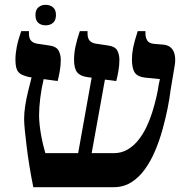

<svg xmlns="http://www.w3.org/2000/svg" viewBox="-20 -776 780 796"><path d="M118 0Q109 -45 102 -88Q95 -131 90.5 -168.5Q86 -206 83 -235.5Q80 -265 80 -283Q80 -308 84.5 -337.5Q89 -367 96.5 -397.5Q104 -428 111 -455L98 -457Q78 -462 66 -469Q54 -476 49 -490.5Q44 -505 44 -530Q44 -553 49.5 -581.5Q55 -610 68 -647H100V-636Q100 -616 110 -606Q120 -596 140 -594L181 -588Q213 -584 222.5 -567Q232 -550 232 -528Q232 -506 228 -482.5Q224 -459 219 -440L161 -448Q152 -411 147 -370.5Q142 -330 142 -298Q142 -280 144.5 -256.5Q147 -233 152.5 -204.5Q158 -176 168 -141H304L360 -454L344 -456Q313 -460 300 -476Q287 -492 287 -529Q287 -555 293 -583.5Q299 -612 311 -647H343V-636Q343 -616 353 -606Q363 -596 384 -594L424 -588Q457 -584 466 -567Q475 -550 475 -528Q475 -506 471 -482.5Q467 -459 462 -440L415 -446L360 -141H451Q483 -141 508 -155.5Q533 -170 552.5 -194Q572 -218 586.5 -248Q601 -278 611 -310Q621 -342 628 -372Q635 -402 638 -425L643 -448L583 -454Q552 -457 539.5 -474Q527 -491 527 -530Q527 -553 532 -578.5Q537 -604 551 -647H583V-636Q583 -622 590 -609Q597 -596 620 -594L657 -591Q678 -589 689.5 -577.5Q701 -566 704.5 -548Q708 -530 705 -509L687 -401Q683 -367 674.5 -325Q666 -283 653.5 -238Q641 -193 623 -150.5Q605 -108 580.5 -74Q556 -40 524 -20Q492 0 452 0ZM169 -671Q151 -671 139 -681Q127 -691 127 -714Q127 -735 139 -745.5Q151 -756 169 -756Q188 -756 200 -745.5Q212 -735 212 -714Q212 -692 200 -681.5Q188 -671 169 -671Z"/></svg>

Font: Noto Serif Hebrew SemiBold
Style: Regular
Weight: 600
Version: Version 2.003